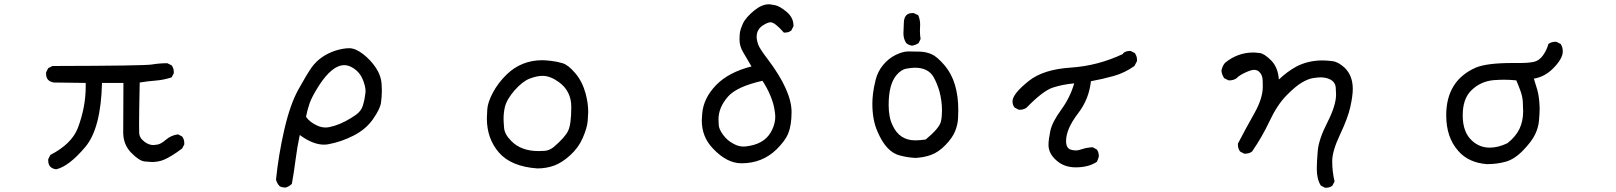

<svg xmlns="http://www.w3.org/2000/svg" viewBox="-20 -745 7540 896"><path d="M242 45Q205 40 205 4V-2L215 -22Q314 -73 343 -147Q380 -245 380 -340V-358L232 -360Q195 -365 195 -401V-407L205 -427L225 -437Q653 -438 688.5 -444Q724 -450 761 -450L781 -440Q791 -427 791 -409V-403L781 -384Q745 -372 707 -369Q669 -366 632 -360Q629 -219 629 -165Q629 -151 629.5 -126Q630 -101 655 -83Q675 -68 696 -68Q700 -68 715.5 -70.5Q731 -73 755 -93.5Q779 -114 811 -118L830 -108Q840 -95 840 -77V-71L830 -52Q779 -14 746 0Q720 11 689 11Q680 11 655 8.5Q630 6 593 -31.5Q556 -69 555 -124L556 -358H456Q451 -146 378 -59Q301 32 242 45Z M1314 130H1310Q1296 130 1285 124Q1272 110 1268 93Q1280 -24 1307 -141Q1334 -258 1372.5 -327.5Q1411 -397 1434 -430Q1473 -484 1543 -508Q1581 -520 1610 -520Q1639 -520 1674.5 -492.5Q1710 -465 1734.5 -428Q1759 -391 1761 -349L1762 -322Q1762 -295 1758 -266Q1754 -237 1721 -189.5Q1688 -142 1630.5 -112.5Q1573 -83 1513 -72Q1503 -70 1492 -70Q1440 -70 1379 -115Q1367 -60 1359.5 -1Q1352 58 1342 113Q1330 125 1314 130ZM1500 -150Q1515 -150 1541 -158Q1567 -166 1592.5 -179.5Q1618 -193 1642 -210Q1666 -227 1674 -254Q1682 -281 1685 -309L1686 -319Q1686 -342 1672.5 -375Q1659 -408 1629 -427Q1607 -441 1587 -441Q1530 -441 1468 -345Q1435 -293 1424.5 -262Q1414 -231 1408 -200Q1425 -175 1460 -159Q1479 -150 1500 -150Z M2487 41Q2365 32 2308.5 -33Q2252 -98 2252 -193Q2252 -203 2254 -235Q2256 -267 2280 -312.5Q2304 -358 2345 -398Q2414 -464 2511 -464Q2523 -464 2551 -461Q2579 -458 2605.5 -450Q2632 -442 2665 -403Q2698 -364 2713 -308Q2725 -263 2725 -222Q2725 -211 2722.5 -180Q2720 -149 2700 -102.5Q2680 -56 2641.5 -21Q2603 14 2566.5 27.5Q2530 41 2487 41ZM2493 -40Q2499 -40 2520.5 -41Q2542 -42 2563 -58Q2617 -104 2631.5 -135Q2646 -166 2646 -246Q2646 -320 2588 -362Q2548 -391 2512 -391Q2485 -391 2451.5 -378Q2418 -365 2381.5 -323.5Q2345 -282 2336 -245Q2330 -219 2330 -190Q2330 -177 2332.5 -147.5Q2335 -118 2366 -87Q2412 -40 2493 -40Z M3440 17Q3372 17 3307 -52Q3255 -106 3255 -183L3257 -215Q3263 -287 3321.5 -347.5Q3380 -408 3487 -435Q3466 -472 3448.5 -500.5Q3431 -529 3431 -561Q3431 -565 3432 -584.5Q3433 -604 3446.5 -634Q3460 -664 3501 -697Q3536 -725 3568 -725Q3574 -725 3596 -721Q3618 -717 3650.5 -690Q3683 -663 3683 -625V-623L3673 -603Q3661 -593 3644 -593H3638Q3596 -641 3576 -641Q3563 -641 3541 -627Q3511 -608 3511 -573Q3511 -559 3517.5 -539Q3524 -519 3564 -467Q3674 -321 3674 -222Q3674 -161 3658 -121Q3644 -88 3605 -49Q3538 17 3440 17ZM3451 -61Q3460 -61 3481 -65Q3555 -79 3583 -139Q3598 -170 3598 -201Q3598 -212 3593.5 -238.5Q3589 -265 3574.5 -300Q3560 -335 3538 -368Q3419 -341 3378 -295Q3333 -244 3333 -188Q3333 -182 3334 -162Q3335 -142 3355 -115Q3375 -88 3405 -73Q3427 -61 3451 -61Z M4252 -8Q4215 -10 4181 -19Q4116 -34 4075 -131Q4051 -185 4051 -261Q4051 -281 4054 -308Q4057 -335 4066.5 -373Q4076 -411 4101 -441.5Q4126 -472 4159.5 -488.5Q4193 -505 4220 -505Q4246 -505 4274 -504Q4302 -503 4327.5 -492Q4353 -481 4389 -439Q4452 -364 4452 -231Q4452 -225 4451 -195Q4450 -165 4437.5 -133.5Q4425 -102 4392.5 -68.5Q4360 -35 4326 -22.5Q4292 -10 4252 -8ZM4251 -90Q4272 -90 4300 -94Q4364 -147 4371 -178Q4376 -201 4376 -229Q4376 -273 4364 -319Q4353 -356 4337 -385Q4312 -429 4249 -429Q4237 -429 4211.5 -425Q4186 -421 4164 -395Q4127 -352 4127 -255Q4127 -198 4145 -161Q4177 -90 4251 -90ZM4236 -532Q4221 -534 4209 -544Q4196 -564 4196 -589Q4196 -598 4198 -641Q4200 -684 4238 -684H4244L4265 -674Q4274 -654 4274 -630L4273 -601Q4273 -582 4276 -563L4267 -544Q4252 -534 4236 -532Z M5000 36Q4944 36 4907 1Q4873 -30 4873 -69Q4873 -93 4881.5 -134Q4890 -175 4932 -232.5Q4974 -290 4993 -356Q4938 -351 4892.5 -336Q4847 -321 4771 -243Q4758 -233 4740 -233H4734L4715 -243Q4705 -255 4705 -272Q4705 -307 4782 -368Q4849 -421 4976.5 -429.5Q5104 -438 5220 -493L5222 -497Q5233 -507 5251 -507H5257L5276 -497Q5286 -483 5286 -466V-460L5274 -437Q5229 -405 5177.5 -390.5Q5126 -376 5071 -366Q5062 -282 5011 -216Q4955 -143 4955 -87Q4955 -54 4976 -47Q4988 -43 5000 -43Q5013 -43 5031.5 -49.5Q5050 -56 5079 -58L5099 -47Q5108 -33 5108 -16Q5108 -11 5099 10Q5060 36 5000 36Z M6169 131H6163L6144 121Q6125 92 6125 42Q6125 13 6129.5 -41Q6134 -95 6176 -177Q6215 -254 6215 -304Q6215 -308 6213.5 -335Q6212 -362 6186 -375Q6167 -384 6142 -384Q6133 -384 6110 -381Q6087 -378 6056.5 -360.5Q6026 -343 5983 -299Q5940 -255 5905 -180.5Q5870 -106 5823 -38Q5810 -28 5792 -28H5786L5767 -38Q5757 -52 5757 -69V-75Q5794 -146 5833.5 -216Q5873 -286 5873 -340Q5873 -342 5872.5 -369.5Q5872 -397 5854 -412Q5845 -419 5832 -419Q5818 -419 5789.5 -405.5Q5761 -392 5751 -380Q5736 -370 5719 -370H5713L5693 -380Q5682 -396 5680 -415Q5684 -437 5697 -452Q5756 -500 5829 -500Q5838 -500 5859 -497.5Q5880 -495 5912 -463Q5944 -431 5948 -374Q5987 -411 6029 -434Q6084 -463 6152 -463Q6172 -463 6199 -459.5Q6226 -456 6256 -428Q6293 -391 6293 -330Q6293 -298 6281.5 -246Q6270 -194 6233.5 -117Q6197 -40 6197 7Q6197 56 6208 102L6198 121Q6187 131 6169 131Z M6919 21Q6832 14 6785 -41Q6729 -104 6729 -207Q6729 -368 6866 -429Q6917 -451 7039 -451H7073Q7114 -451 7138.5 -456.5Q7163 -462 7180.5 -486.5Q7198 -511 7206 -540Q7220 -550 7237 -550H7243L7263 -540Q7273 -525 7273 -505Q7273 -470 7225 -423Q7187 -386 7138 -378Q7147 -351 7154 -326Q7164 -290 7165 -239Q7165 -216 7162 -182.5Q7159 -149 7143.5 -117Q7128 -85 7088 -43.5Q7048 -2 7007 9.5Q6966 21 6919 21ZM6932 -56Q6972 -56 7015 -77Q7054 -108 7071 -144Q7088 -180 7088 -225Q7088 -245 7086.5 -269.5Q7085 -294 7076 -319.5Q7067 -345 7056 -370Q7026 -373 6998 -373Q6981 -373 6950 -371Q6888 -365 6845 -322Q6806 -283 6806 -207Q6806 -127 6850 -88Q6885 -56 6932 -56Z"/></svg>

Font: Xiaolai SC
Style: Regular
Weight: 400
Designer: Nozomi Seto 瀬戸のぞみ
Version: Version 3.11;December 4, 2020;FontCreator 13.0.0.2613 64-bit